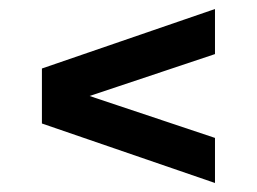

<svg xmlns="http://www.w3.org/2000/svg" viewBox="-20 -525 570 426"><path d="M457 -119 73 -251V-373L457 -505V-405L116 -291V-333L457 -219Z"/></svg>

Font: Changa Medium
Style: Regular
Weight: 500
Designer: Eduardo Rodriguez Tunni
Foundry: Eduardo Rodriguez Tunni
Version: Version 3.003